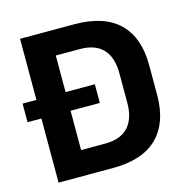

<svg xmlns="http://www.w3.org/2000/svg" viewBox="-97 -732 805 824"><g transform="rotate(-15 305.5 -319.5)"><path d="M2 -285V-367.5H323V-284.5ZM155 0V-110H300Q368.5 -110 402.8 -147.2Q437 -184.5 437 -254V-386.5Q437 -456 402.8 -493Q368.5 -530 300 -530H154.5V-639H304.5Q436.5 -639 503 -574Q569.5 -509 569.5 -387V-253.5Q569.5 -131 503.2 -65.5Q437 0 304.5 0ZM63.5 0V-639H193V0Z"/></g></svg>

Font: Anek Tamil SemiBold
Style: Regular
Weight: 600
Version: Version 1.003